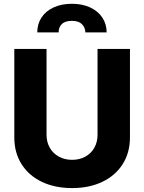

<svg xmlns="http://www.w3.org/2000/svg" viewBox="-20 -959 743 989"><path d="M649.4 -707V-251Q649.4 -172.9 612.1 -113.8Q574.7 -54.7 507.3 -22.5Q439.9 9.8 351.6 9.8Q262.7 9.8 195.3 -22.5Q127.9 -54.7 90.8 -113.8Q53.7 -172.9 53.7 -251V-707H219.7V-264.6Q219.7 -227.5 236.3 -198.2Q252.9 -168.9 283 -152.3Q313 -135.7 351.6 -135.7Q390.1 -135.7 419.9 -152.3Q449.7 -168.9 466.1 -198.2Q482.4 -227.5 482.4 -264.6V-707ZM350.6 -939.5Q403.8 -939.5 444.3 -920.7Q484.9 -901.9 507.1 -868.4Q529.3 -835 529.3 -792H419.9Q418.9 -817.4 402.1 -834.5Q385.3 -851.6 350.6 -851.6Q314.9 -851.6 298.1 -834.5Q281.2 -817.4 282.2 -792H171.9Q171.9 -835 193.6 -868.4Q215.3 -901.9 255.9 -920.7Q296.4 -939.5 350.6 -939.5Z"/></svg>

Font: Pretendard GOV ExtraBold
Style: Regular
Weight: 800
Designer: Base glyphs from Inter by Rasmus Andersson; Hangeul glyphs from Noto Sans CJK(Source Han Sans) by Jang Soo-young and Kan
Foundry: Kil Hyung-jin
Version: Version 1.309